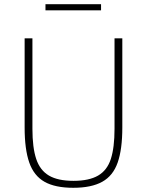

<svg xmlns="http://www.w3.org/2000/svg" viewBox="-20 -880 698 912"><path d="M97 -698H134V-268Q134 -179 152 -125Q170 -71 212.5 -46Q255 -21 329 -21Q403 -21 446 -46Q489 -71 506.5 -125Q524 -179 524 -268V-698H561V-274Q561 -171 539 -108Q517 -45 465.5 -16.5Q414 12 328 12Q242 12 191.5 -16.5Q141 -45 119 -108Q97 -171 97 -274ZM196 -831V-860H460V-831Z"/></svg>

Font: IBM Plex Sans ExtraLight
Style: Regular
Weight: 250
Designer: Mike Abbink, Paul van der Laan, Pieter van Rosmalen
Foundry: Bold Monday
Version: Version 3.201